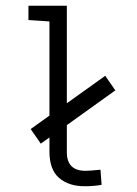

<svg xmlns="http://www.w3.org/2000/svg" viewBox="-20 -645 478 669"><path d="M330.1 -53.7 334 -1Q307.6 3.9 274.4 3.9Q219.7 3.9 186 -24.9Q152.3 -53.7 152.3 -117.2V-166L122.1 -144.5L86.9 -195.3L152.3 -242.2V-570.3L79.1 -575.2V-625H212.9V-285.2L346.7 -380.9L381.8 -330.1L212.9 -209V-114.3Q212.9 -49.8 278.3 -49.8Q293 -49.8 330.1 -53.7Z"/></svg>

Font: Sudo Light
Style: Regular
Weight: 300
Monospace: yes
Designer: Jens Kutilek
Foundry: Jens Kutilek
Version: Version 0.040